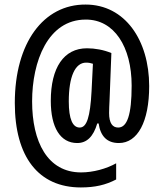

<svg xmlns="http://www.w3.org/2000/svg" viewBox="-20 -741 718 843"><path d="M635 -363C635 -564 529 -721 356 -721C171 -722 45 -553 45 -289C45 -52 149 82 335 82C397 82 444 71 490 47V-24C447 0 389 16 336 16C188 16 121 -119 121 -296C121 -471 190 -655 356 -655C481 -656 558 -536 558 -365C558 -236 538 -181 499 -181C474 -181 459 -200 459 -245C459 -259 460 -281 461 -301L469 -508C436 -522 397 -529 362 -529C260 -529 203 -444 203 -298C203 -181 245 -113 319 -113C361 -113 390 -141 407 -199H413C421 -144 449 -113 502 -113C584 -113 635 -206 635 -363ZM282 -296C282 -405 310 -466 358 -466C370 -466 379 -464 388 -461L382 -341C376 -227 361 -181 330 -181C299 -181 282 -218 282 -296Z"/></svg>

Font: Noto Sans Bengali ExtraCondensed Medium
Style: Regular
Weight: 500
Width: 2
Designer: Joana Ranito - Universal Thirst; Jelle Bosma - Monotype Design Team
Foundry: Universal Thirst ehf.
Version: Version 3.000